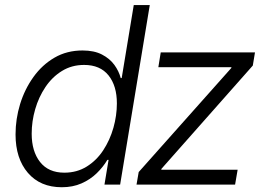

<svg xmlns="http://www.w3.org/2000/svg" viewBox="-20 -748 1076 778"><path d="M230.5 10.7Q143.1 10.7 93 -47.6Q43 -106 43 -203.1Q43 -266.1 61.5 -326.4Q80.1 -386.7 115.5 -436Q150.9 -485.4 200.9 -514.4Q251 -543.5 314.5 -543.5Q361.3 -543.5 393.1 -527.1Q424.8 -510.7 443.4 -485.1Q461.9 -459.5 469.2 -431.6H473.1L522 -727.5H586.9L466.8 0H403.3L419.9 -100.1H415Q397.9 -71.3 371.8 -45.9Q345.7 -20.5 310.3 -4.9Q274.9 10.7 230.5 10.7ZM240.7 -48.3Q291.5 -48.3 331.3 -73Q371.1 -97.7 398.2 -138.9Q425.3 -180.2 439.5 -230Q453.6 -279.8 453.6 -329.1Q453.6 -400.4 419.7 -442.6Q385.7 -484.9 320.8 -484.9Q270.5 -484.9 231 -460.4Q191.4 -436 164.1 -395.3Q136.7 -354.5 122.6 -305.4Q108.4 -256.3 108.4 -206.1Q108.4 -134.8 142.3 -91.6Q176.3 -48.3 240.7 -48.3ZM533.2 0 542 -50.8 917 -472.2 918 -475.6H621.6L631.3 -535.6H1013.2L1004.4 -482.4L634.3 -64L633.3 -60.1H942.9L932.6 0Z"/></svg>

Font: Inter 20pt Light
Style: Italic
Weight: 300
Italic angle: -9.3988°
Version: Version 4.001;git-66647c0bb